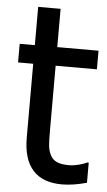

<svg xmlns="http://www.w3.org/2000/svg" viewBox="-52 -737 438 783"><g transform="rotate(5 167.0 -345.5)"><path d="M231.4 10.7C262.2 10.7 295.9 5.4 333 -4.9V-87.4H327.6C310.5 -79.1 279.8 -69.8 253.9 -69.8C211.4 -69.8 188 -80.6 176.8 -104C170.9 -115.7 167.5 -128.4 166 -141.6C164.6 -154.8 164.1 -177.2 164.1 -210V-469.2H333V-545.4H164.1V-702.1H72.3V-545.4H10.3V-469.2H72.3V-167C72.3 -46.4 128.4 10.7 231.4 10.7Z"/></g></svg>

Font: SG Kara
Style: Regular
Weight: 400
Designer: Damoon Khanjanzadeh
Version: Version 1.000